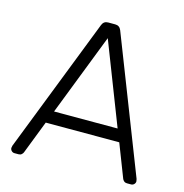

<svg xmlns="http://www.w3.org/2000/svg" viewBox="-104 -797 858 893"><g transform="rotate(15 325.0 -350.0)"><path d="M148 -175 86 -15Q84 -10 78.5 -5Q73 0 64 0H44Q36 0 30 -6Q24 -12 24 -20L26 -31L279 -680Q287 -700 308 -700H342Q363 -700 371 -680L624 -31L626 -20Q626 -12 620 -6Q614 0 606 0H586Q577 0 571.5 -5Q566 -10 564 -15L502 -175ZM478 -235 325 -629 172 -235Z"/></g></svg>

Font: Rubik
Style: Regular
Weight: 300
Designer: Hubert & Fischer
Foundry: Hubert & Fischer
Version: Version 1.100